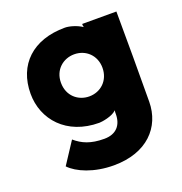

<svg xmlns="http://www.w3.org/2000/svg" viewBox="-129 -594 888 939"><g transform="rotate(-20 315.0 -124.5)"><path d="M308 -125C251 -125 200 -166 200 -235C200 -303 251 -344 308 -344C368 -344 416 -300 416 -235C416 -169 368 -125 308 -125ZM42 -235C42 -101 140 13 310 13C322 13 380 5 401 -19L400 -8V0C400 57 369 95 306 95C235 95 193 76 156 44L82 157C120 197 202 233 306 233C479 233 573 131 574 0C575 -197 575 -273 574 -470H396V-463L398 -453C368 -473 330 -482 310 -482C143 -482 42 -386 42 -235Z"/></g></svg>

Font: Kreadon Extra Bold
Style: Regular
Weight: 800
Designer: kohakuno
Foundry: StudioGnu
Version: Version 1.000;Glyphs 3.1.2 (3151)